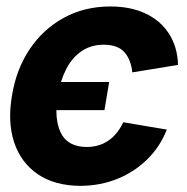

<svg xmlns="http://www.w3.org/2000/svg" viewBox="-20 -573 587 603"><path d="M322.8 -315.4 308.1 -227.1H109.9L124.5 -315.4ZM539.1 -369.1 395.5 -345.7Q391.6 -384.8 371.3 -408.4Q351.1 -432.1 306.2 -432.6Q266.1 -432.6 236.3 -412.4Q206.5 -392.1 188 -356.2Q169.4 -320.3 161.6 -272.5Q149.4 -201.2 170.7 -156.5Q191.9 -111.8 252.9 -111.3Q281.7 -111.8 303.5 -121.8Q325.2 -131.8 341.1 -149.4Q356.9 -167 367.2 -189L503.9 -166Q483.4 -113.3 443.4 -73.5Q403.3 -33.7 349.6 -11.7Q295.9 10.3 232.9 10.7Q151.4 10.3 98.4 -26.1Q45.4 -62.5 24.4 -126.2Q3.4 -189.9 17.6 -272.5Q30.8 -355 73 -418.2Q115.2 -481.4 180.4 -517.1Q245.6 -552.7 326.7 -552.7Q390.6 -552.7 437.7 -530.3Q484.9 -507.8 511.2 -466.3Q537.6 -424.8 539.1 -369.1Z"/></svg>

Font: Inter Tight
Style: Bold Italic
Weight: 700
Italic angle: -9.39999°
Designer: Rasmus Andersson
Foundry: rsms
Version: Version 3.004